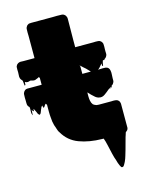

<svg xmlns="http://www.w3.org/2000/svg" viewBox="-130 -789 793 1044"><g transform="rotate(-15 266.5 -267.5)"><path d="M426 176Q422 177 419.5 172.5Q417 168 415 165Q411 157 408 148Q405 139 403 131Q397 116 391 90.5Q385 65 379.5 40Q374 15 368 0H360Q287 -1 231 -22Q175 -43 145 -95Q141 -100 138 -107.5Q135 -115 133 -122Q132 -125 131 -128.5Q130 -132 128 -136Q127 -138 127 -140Q127 -142 126 -143Q125 -148 124 -152.5Q123 -157 122 -161Q121 -174 119.5 -187Q118 -200 118 -218V-257L113 -265Q112 -264 111 -263Q110 -262 108 -261Q106 -257 102.5 -252Q99 -247 98 -247Q97 -246 94 -249Q93 -251 93 -254.5Q93 -258 92 -260Q91 -260 91 -259.5Q91 -259 90 -259Q88 -254 86 -255Q86 -254 85.5 -254Q85 -254 85 -252Q83 -248 83 -247L80 -241Q80 -240 79.5 -239.5Q79 -239 79 -238L73 -223Q70 -217 66 -216Q65 -215 63 -216Q61 -218 59 -221Q57 -224 57 -223Q56 -226 54.5 -229Q53 -232 52 -235L43 -253Q41 -255 41 -255Q40 -248 40.5 -243.5Q41 -239 34 -246Q33 -248 32 -250Q31 -252 30 -253Q29 -243 29 -231.5Q29 -220 27 -224Q22 -235 23.5 -247Q25 -259 23 -270L17 -276L14 -282Q13 -283 13 -284Q12 -287 12 -295V-309Q12 -316 11.5 -325Q11 -334 12 -343Q12 -352 19 -361Q23 -365 26 -367Q27 -368 28.5 -368Q30 -368 31 -369Q34 -370 37 -370Q40 -370 43 -370H118V-408L114 -415Q112 -414 110 -412Q99 -407 90 -404Q83 -403 76.5 -405Q70 -407 64 -408L55 -405Q49 -403 42 -405Q39 -405 38 -406Q35 -409 34 -408Q32 -404 33 -398Q34 -392 30 -390Q27 -388 27 -394Q27 -400 26 -403Q25 -408 25 -412Q25 -416 23 -420L21 -422Q20 -423 16 -428L13 -434Q13 -435 12.5 -436Q12 -437 12 -438V-439Q12 -442 11 -444Q11 -450 11.5 -456.5Q12 -463 12 -469Q12 -476 11.5 -483.5Q11 -491 12 -498V-499Q12 -500 12.5 -500.5Q13 -501 13 -502Q16 -511 23 -515Q25 -517 31 -519Q36 -521 42.5 -520.5Q49 -520 55 -520H118V-646Q118 -651 117.5 -662.5Q117 -674 118 -683Q118 -692 125 -701Q130 -706 137 -709Q141 -710 150 -710H271Q280 -710 294 -710.5Q308 -711 320 -710Q331 -710 338 -703Q343 -700 346 -691Q348 -687 348 -681.5Q348 -676 348 -671L347 -559V-520H449Q455 -520 461.5 -520.5Q468 -521 475 -520L482 -519Q483 -518 484 -518Q485 -518 486 -517Q492 -514 495 -509L498 -504Q500 -500 500 -496Q501 -489 500.5 -481.5Q500 -474 500 -467V-453Q501 -446 500 -437Q496 -423 485 -417Q483 -413 481 -412Q479 -411 477 -413Q475 -413 474 -412Q474 -412 473.5 -411.5Q473 -411 473 -410Q472 -407 471 -403Q470 -399 469 -395Q468 -392 468 -387Q468 -382 465 -383Q461 -385 462 -390Q463 -395 461 -398Q461 -398 458 -393Q455 -390 452.5 -386.5Q450 -383 447 -380Q445 -377 441.5 -374.5Q438 -372 435 -370H445Q453 -370 461.5 -370.5Q470 -371 478 -370Q497 -367 500 -347Q502 -337 501 -326Q500 -315 500 -304V-292Q500 -283 493 -274Q492 -273 491 -272Q490 -271 489 -270Q489 -270 488.5 -269.5Q488 -269 487 -269Q487 -269 486.5 -268.5Q486 -268 485 -268Q485 -266 483 -262Q483 -259 481 -257Q480 -256 479.5 -258.5Q479 -261 477 -262Q476 -261 475.5 -258.5Q475 -256 473 -254Q472 -253 471.5 -254.5Q471 -256 469 -256L461 -250Q451 -241 435 -229.5Q419 -218 403 -222Q391 -224 381 -232.5Q371 -241 363 -249L351 -262L345 -268Q334 -279 336 -278Q338 -277 343.5 -271Q349 -265 347 -261V-242Q347 -230 349.5 -217.5Q352 -205 359 -196Q361 -195 363 -193L368 -190Q372 -188 378 -186Q382 -185 391 -185H461Q466 -185 471.5 -185.5Q477 -186 482 -185Q486 -185 492 -183Q499 -180 503 -174Q505 -172 505 -170Q508 -164 508 -158V-22Q507 -19 505.5 -15Q504 -11 501 -9Q500 -8 496.5 -5Q493 -2 493 -2Q492 2 488.5 12.5Q485 23 485 23L467 89Q462 105 457.5 121Q453 137 446 152Q443 157 439.5 164Q436 171 431 175Q429 176 426 176ZM347 -370H395Q391 -374 386 -379.5Q381 -385 374 -392Q370 -395 366.5 -398.5Q363 -402 359 -405L353 -411Q352 -411 352 -411.5Q352 -412 351 -412L345 -418Q336 -428 336.5 -428Q337 -428 341.5 -422.5Q346 -417 347 -411Z"/></g></svg>

Font: Rubik Wet Paint
Style: Regular
Weight: 400
Designer: Hubert and Fischer, NaN
Foundry: Hubert and Fischer, NaN
Version: Version 2.200